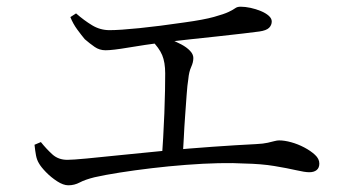

<svg xmlns="http://www.w3.org/2000/svg" viewBox="-20 -649 1040 573"><path d="M184 -96Q169 -96 150.5 -108Q132 -120 117 -135.5Q102 -151 96 -162Q90 -172 87.5 -185Q85 -198 83 -217L102 -225Q118 -205 136 -188.5Q154 -172 181 -172Q196 -172 239 -176Q282 -180 343.5 -186.5Q405 -193 474.5 -199.5Q544 -206 614.5 -211Q685 -216 745 -219Q766 -220 779 -223Q792 -226 799.5 -228Q807 -230 813 -230Q829 -230 849 -224.5Q869 -219 888 -209Q907 -199 920 -187Q933 -175 933 -161Q933 -148 925 -141.5Q917 -135 903 -135Q890 -135 864 -141Q838 -147 799 -153.5Q760 -160 709 -161Q677 -163 632 -162Q587 -161 535 -157Q483 -153 432.5 -147Q382 -141 337.5 -134Q293 -127 262 -120Q234 -113 218 -104.5Q202 -96 184 -96ZM463 -176Q465 -203 467 -238.5Q469 -274 470.5 -311Q472 -348 472.5 -379.5Q473 -411 473 -430Q473 -463 464 -484.5Q455 -506 432 -529L448 -545Q466 -540 485.5 -532.5Q505 -525 521 -516.5Q537 -508 547 -497.5Q557 -487 557 -476Q557 -463 550.5 -449Q544 -435 542 -413Q539 -395 537 -366Q535 -337 532.5 -303.5Q530 -270 528.5 -237Q527 -204 525 -177ZM295 -499Q277 -499 262.5 -509Q248 -519 233 -532Q223 -544 210.5 -561Q198 -578 190 -598L207 -609Q231 -588 255 -573.5Q279 -559 307 -559Q337 -559 396 -565Q455 -571 530 -582Q588 -590 618.5 -598.5Q649 -607 662.5 -613.5Q676 -620 682 -624.5Q688 -629 698 -629Q712 -629 728 -625.5Q744 -622 758.5 -616Q773 -610 782 -602Q791 -594 791 -585Q791 -574 783 -566Q775 -558 754 -555Q739 -553 705.5 -549Q672 -545 630 -540.5Q588 -536 546 -531.5Q504 -527 471 -523Q410 -515 363 -507Q316 -499 295 -499Z"/></svg>

Font: Noto Serif JP ExtraLight
Style: Regular
Weight: 400
Version: Version 2.003-H1;hotconv 1.1.1;makeotfexe 2.6.0